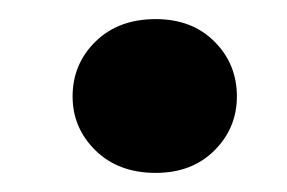

<svg xmlns="http://www.w3.org/2000/svg" viewBox="-20 -425 300 201"><path d="M143 -244Q104 -244 80 -267.5Q56 -291 56 -324Q56 -358 80 -381.5Q104 -405 143 -405Q181 -405 204.5 -381.5Q228 -358 228 -324Q228 -291 204.5 -267.5Q181 -244 143 -244Z"/></svg>

Font: DM Sans 17pt ExtraBold
Style: Italic
Weight: 800
Italic angle: -10°
Version: Version 4.004;gftools[0.9.30]